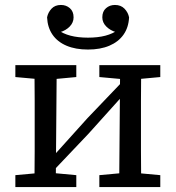

<svg xmlns="http://www.w3.org/2000/svg" viewBox="-20 -755 709 775"><path d="M42 0V-48L152 -58H180L288 -48V0ZM381 0V-48L490 -58H518L627 -48V0ZM119 0Q119 -31 119.5 -68Q120 -105 120 -144.5Q120 -184 120 -218V-274Q120 -309 120 -348Q120 -387 119.5 -424.5Q119 -462 119 -492H209L205 0ZM186 -56 164 -107H179L333 -278L486 -438L504 -384H489L337 -215ZM461 0 465 -492H550Q550 -462 549.5 -424.5Q549 -387 549 -348Q549 -309 549 -274V-218Q549 -184 549 -144.5Q549 -105 549.5 -68Q550 -31 550 0ZM42 -444V-492H288V-444L181 -434H153ZM381 -444V-492H627V-444L519 -434H491ZM335 -555Q285 -555 248.5 -570.5Q212 -586 192 -615Q172 -644 170 -685Q174 -705 188 -720Q202 -735 226 -735Q247 -735 262 -722Q277 -709 277 -685Q277 -664 261.5 -648Q246 -632 222 -625L211 -636Q234 -619 264.5 -611Q295 -603 335 -603Q375 -603 405.5 -611Q436 -619 459 -636L449 -625Q425 -632 409 -648Q393 -664 393 -685Q393 -709 408 -722Q423 -735 444 -735Q468 -735 482.5 -720Q497 -705 501 -685Q499 -644 478.5 -615Q458 -586 421.5 -570.5Q385 -555 335 -555Z"/></svg>

Font: Source Serif 4
Style: Regular
Weight: 400
Designer: Frank Grießhammer
Foundry: Adobe Systems Incorporated
Version: Version 4.004;hotconv 1.0.116;makeotfexe 2.5.65601